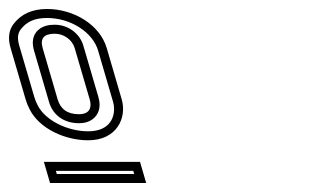

<svg xmlns="http://www.w3.org/2000/svg" viewBox="-265 -700 707 427"><path d="M-153.7 -293H60.1L46.4 -340H-167.4ZM-234.6 -647C-245.5 -633 -247.8 -615 -241.4 -593L-208 -479C-205.9 -471.7 -202.9 -464.2 -198.9 -456.5C-176.9 -413.3 -119.8 -388 -68.9 -388C-4.2 -388 17.4 -439.1 5.7 -479L-27.6 -593C-42.8 -644.9 -100.7 -680 -160.5 -680C-193 -680 -217.7 -669 -234.6 -647ZM-143.2 -625C-122.4 -625 -104.1 -611 -98.9 -593L-65.5 -479C-60.8 -462.8 -63.7 -446 -89.6 -446C-114.6 -446 -130.3 -457 -136.8 -479L-170.1 -593C-176.3 -614.3 -167.4 -625 -143.2 -625ZM-138.7 -313 -140.7 -320H31.4L33.4 -313ZM-218.8 -634.8C-206 -651.4 -188.4 -660 -160.5 -660C-107.5 -660 -58.8 -628.3 -46.8 -587.4L-13.5 -473.4C-12 -468.4 -11.3 -463.1 -11.3 -457.9C-11.2 -433.1 -26 -408 -68.9 -408C-114.4 -408 -163.9 -431.8 -181.1 -465.6C-184.5 -472.3 -187.1 -478.6 -188.8 -484.6L-222.2 -598.6C-227.4 -616.7 -224.9 -626.9 -218.8 -634.8ZM-143.2 -645C-149.9 -645 -156.3 -644.4 -162.5 -642.7C-170.6 -640.4 -178.9 -636 -184.7 -628.2C-194.2 -615.5 -193 -600.2 -189.3 -587.4L-156 -473.4C-147.1 -442.9 -121.6 -426 -89.6 -426C-83.7 -426 -78.1 -426.6 -72.7 -428.2C-64 -430.7 -56 -435.9 -50.8 -443.2C-40.7 -457.5 -43.1 -473.5 -46.3 -484.6L-79.7 -598.6C-87.6 -625.7 -113.7 -645 -143.2 -645Z"/></svg>

Font: Din Kursivschrift
Style: BreitLeftGho
Weight: 400
Version: Version 1.089